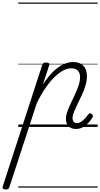

<svg xmlns="http://www.w3.org/2000/svg" viewBox="-146 -1015 801 1535"><path d="M-101 500Q-115 500 -121.5 493.5Q-128 487 -124 475L191 -494Q196 -506 201.5 -510.5Q207 -515 221 -515Q238 -515 244.5 -509.5Q251 -504 247 -492L197 -339Q239 -404 280.5 -443.5Q322 -483 361.5 -501Q401 -519 436 -519Q474 -519 499 -505.5Q524 -492 536.5 -466.5Q549 -441 549 -405Q549 -369 537.5 -331Q526 -293 509 -256.5Q492 -220 475 -185.5Q458 -151 446 -122Q434 -93 434 -71Q434 -52 443 -41.5Q452 -31 471 -31Q486 -31 501.5 -41Q517 -51 532 -66.5Q547 -82 558 -99Q563 -106 569.5 -108.5Q576 -111 586 -104Q596 -98 597 -90.5Q598 -83 593 -76Q582 -56 562.5 -34.5Q543 -13 517.5 1.5Q492 16 462 16Q422 16 401.5 -6.5Q381 -29 381 -63Q381 -91 392.5 -123.5Q404 -156 420.5 -190.5Q437 -225 454 -261Q471 -297 482.5 -332Q494 -367 494 -399Q494 -432 476 -450.5Q458 -469 422 -469Q393 -469 359.5 -451.5Q326 -434 290 -399Q254 -364 218 -312Q182 -260 148 -190L-71 481Q-74 491 -80.5 495.5Q-87 500 -101 500ZM0 475H635V485H0ZM0 -20H635V0H0ZM0 -505H635V-500H0ZM0 -995H635V-985H0Z"/></svg>

Font: Playwrite CZ Guides
Style: Regular
Weight: 400
Designer: Veronika Burian, José Scaglione
Foundry: TypeTogether
Version: Version 1.003